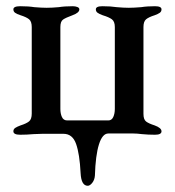

<svg xmlns="http://www.w3.org/2000/svg" viewBox="-20 -430 562 617"><path d="M239 126Q236 65 224.5 32.5Q213 0 184 0H116L88 1Q66 3 45 3Q23 3 23 -8Q23 -15 29 -19Q35 -23 46 -27Q65 -33 73.5 -40Q82 -47 82 -65V-343Q82 -361 73.5 -368Q65 -375 46 -381Q34 -385 28.5 -389Q23 -393 23 -400Q23 -410 45 -410Q72 -410 90 -407Q114 -405 130 -405Q147 -405 169 -407Q187 -410 214 -410Q222 -410 228.5 -407.5Q235 -405 235 -400Q235 -389 213 -381Q191 -373 182.5 -367Q174 -361 174 -343V-80Q174 -65 179 -54Q184 -43 196 -43H328Q339 -43 344 -54Q349 -65 349 -80V-343Q349 -361 339.5 -368Q330 -375 310 -381Q299 -385 293.5 -389Q288 -393 288 -400Q288 -410 309 -410Q336 -410 355 -407Q377 -405 394 -405Q410 -405 434 -407Q452 -410 478 -410Q499 -410 499 -400Q499 -393 493.5 -389Q488 -385 477 -381Q458 -375 449.5 -368Q441 -361 441 -343V-64Q441 -46 449.5 -39.5Q458 -33 477 -27Q499 -19 499 -8Q499 3 478 3Q456 3 436 1Q420 -1 409 -1H328Q309 -1 298 34Q287 69 285 134Q284 148 276.5 157.5Q269 167 262 167Q241 167 239 126Z"/></svg>

Font: EB Garamond Medium
Style: Regular
Weight: 500
Designer: Georg Duffner and Octavio Pardo
Foundry: Georg Duffner
Version: Version 1.000